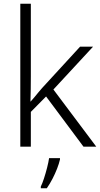

<svg xmlns="http://www.w3.org/2000/svg" viewBox="-20 -780 534 1021"><path d="M144 -374Q144 -342 143.5 -307.5Q143 -273 142 -240H143Q152 -250 162.5 -262.5Q173 -275 183.5 -288Q194 -301 204 -312L406 -532H475L264 -304L492 0H424L225 -267L144 -185V0H88V-760H144ZM299 68Q294 90 283.5 117Q273 144 259 171Q245 198 229 221H197V212Q205 196 214 168.5Q223 141 230.5 111.5Q238 82 241 61H299Z"/></svg>

Font: Noto Sans Thai Light
Style: Regular
Weight: 300
Designer: Monotype Design Team
Foundry: Monotype Imaging Inc.
Version: Version 2.001